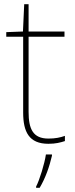

<svg xmlns="http://www.w3.org/2000/svg" viewBox="-20 -679 359 920"><path d="M212 -15C138 -15 117 -61 117 -143V-503H289V-528H117V-659H96L90 -528L10 -525V-503H91V-140C91 -47 119 10 212 10C247 10 269 4 291 -3V-28C269 -20 245 -15 212 -15ZM229 67V61H200C194 104 169 185 153 215V221H170C198 174 217 119 229 67Z"/></svg>

Font: Noto Sans Gurmukhi Thin
Style: Regular
Weight: 100
Designer: Jelle Bosma - Monotype Design Team
Foundry: Monotype Imaging Inc.
Version: Version 2.004